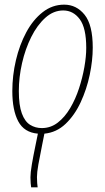

<svg xmlns="http://www.w3.org/2000/svg" viewBox="-20 -566 452 826"><path d="M114 240Q113 232 112 222.5Q111 213 111 197Q111 177 117 141.5Q123 106 133 58L143 9Q84 4 58.5 -44Q33 -92 33 -174Q33 -241 48.5 -307Q64 -373 93 -427Q122 -481 163.5 -513.5Q205 -546 256 -546Q309 -546 344 -502.5Q379 -459 379 -361Q379 -306 366 -244Q353 -182 327 -126Q301 -70 262 -33Q223 4 171 9L161 59Q151 108 145 142Q139 176 139 196Q139 212 140 222Q141 232 142 240ZM160 -15Q198 -15 228.5 -38.5Q259 -62 282 -101Q305 -140 320 -186Q335 -232 343 -277.5Q351 -323 351 -360Q351 -446 323 -483.5Q295 -521 252 -521Q210 -521 175 -489.5Q140 -458 114.5 -407Q89 -356 75 -295Q61 -234 61 -174Q61 -113 74 -78Q87 -43 109.5 -29Q132 -15 160 -15Z"/></svg>

Font: Noto Serif ExtraCondensed Thin
Style: Italic
Weight: 100
Width: 2
Italic angle: -12°
Designer: Monotype Design Team
Foundry: Monotype Imaging Inc.
Version: Version 2.013